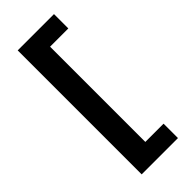

<svg xmlns="http://www.w3.org/2000/svg" viewBox="-277 -771 948 948"><g transform="rotate(-45 197.5 -297.0)"><path d="M83 -730V135.7H336.4V35.2H209V-629.9H336.4V-730Z"/></g></svg>

Font: Faust Sans Bold
Style: Regular
Weight: 700
Designer: Andreas Faust
Version: Version 1.003;Glyphs 3.1.2 (3151)